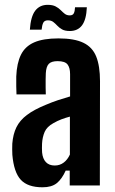

<svg xmlns="http://www.w3.org/2000/svg" viewBox="-20 -768 477 795"><path d="M156 7.5Q94.9 7.5 66.1 -23.6Q37.3 -54.7 31.1 -127.2Q30.6 -137.4 30.5 -150.4Q30.4 -163.4 30.9 -173.3Q34 -212.5 48 -241.1Q62.1 -269.7 91.4 -291.9Q120.6 -314 169.6 -334Q194.9 -344.8 219.4 -353Q244 -361.1 270.2 -368.7V-460.9Q270.2 -487.6 259.6 -501.2Q249 -514.8 218.6 -514.8Q192.9 -514.8 182.1 -503.6Q171.2 -492.4 169.7 -464.9Q169.2 -456.5 169 -439.6Q168.7 -422.7 169 -405.2Q169.2 -387.7 169.7 -377H48.3Q47.8 -386.8 47.3 -410.2Q46.8 -433.6 47.3 -451.2Q49.5 -506.3 66.7 -541.2Q83.9 -576.1 121.4 -592.5Q158.9 -609 222.1 -609Q287.9 -609 325.4 -590.8Q362.9 -572.7 378.5 -533.6Q394.1 -494.5 394.1 -431.9L393.4 0H268.7V-61.6H252Q236.2 -26.5 215 -9.5Q193.8 7.5 156 7.5ZM206.6 -82.7Q227.9 -82.7 243.9 -94.9Q259.9 -107 269.4 -128.1V-285.1Q251.7 -280.5 234.5 -274Q217.3 -267.5 201.1 -258.1Q174.3 -243.4 164.9 -221.9Q155.6 -200.4 154.1 -173.3Q153.7 -163.9 153.7 -154.9Q153.8 -145.9 154.3 -136.9Q156.8 -110.6 170.1 -96.6Q183.3 -82.7 206.6 -82.7ZM290.7 -737.8H339.6Q337.4 -687.1 319.8 -663.3Q302.1 -639.6 269.1 -639.6Q249 -639.6 237.2 -646.2Q225.3 -652.9 217.2 -661.7Q209 -670.5 200.5 -677.1Q191.9 -683.8 178.2 -683.8Q163.9 -683.8 158.9 -673.5Q154 -663.2 152.3 -645.1H103.6Q107.3 -699.6 125.9 -723.8Q144.5 -748 177.5 -748Q197.8 -748 210.3 -741.4Q222.7 -734.9 231.2 -726.2Q239.7 -717.4 248.1 -710.9Q256.5 -704.3 268.9 -704.3Q281.1 -704.3 285.5 -712.7Q290 -721.2 290.7 -737.8Z"/></svg>

Font: Big Shoulders Display SC Thin
Style: Regular
Weight: 100
Designer: Patric King
Foundry: XO Type Co
Version: Version 2.002